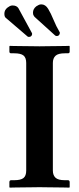

<svg xmlns="http://www.w3.org/2000/svg" viewBox="-21 -857 360 879"><path d="M221 -76Q221 -55 233 -43.5Q245 -32 276 -32H290Q298 -32 298 -23V0L296 2Q296 2 280 1.5Q264 1 241.5 1Q219 1 196.5 0.5Q174 0 160 0Q145 0 122.5 0.5Q100 1 77.5 1Q55 1 39.5 1.5Q24 2 24 2L22 0V-23Q22 -32 30 -32H44Q74 -32 86.5 -42Q99 -52 99 -76V-569Q99 -593 86.5 -603Q74 -613 44 -613H30Q22 -613 22 -621V-645L24 -647Q24 -647 39.5 -646.5Q55 -646 77.5 -646Q100 -646 122.5 -645.5Q145 -645 160 -645Q174 -645 196.5 -645.5Q219 -646 241.5 -646Q264 -646 280 -646.5Q296 -647 296 -647L298 -645V-621Q298 -613 290 -613H276Q245 -613 233 -601.5Q221 -590 221 -569ZM145 -828Q150 -831 155.5 -834Q161 -837 168 -837Q187 -837 199.5 -816.5Q212 -796 224 -766.5Q236 -737 252 -710Q253 -709 253 -706Q253 -700 248 -695Q246 -694 244 -693Q242 -692 240 -692Q236 -692 232 -694L137 -780Q136 -782 133 -786Q130 -790 130 -799Q130 -816 145 -828ZM13 -822Q17 -825 23 -828.5Q29 -832 36 -832Q55 -832 63 -820L125 -706Q126 -705 126 -701Q126 -695 121 -691Q120 -690 117.5 -689Q115 -688 112 -688Q107 -688 105 -690L7 -774Q-1 -779 -1 -794Q-1 -811 13 -822Z"/></svg>

Font: Libertinus Serif SemiBold
Style: Regular
Weight: 600
Designer: Philipp H. Poll, Khaled Hosny
Foundry: Caleb Maclennan
Version: Version 7.051;RELEASE